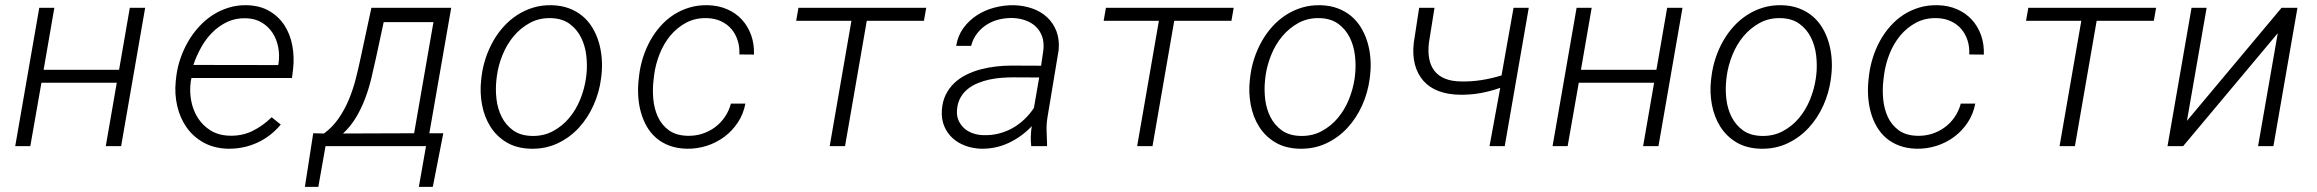

<svg xmlns="http://www.w3.org/2000/svg" viewBox="-20 -558 8844 733"><path d="M442.4 0H383.8L425.8 -242.2H138.2L95.7 0H38.1L129.9 -528.3H187.5L146.5 -291.5H434.6L475.6 -528.3H534.2Z M850.1 9.8Q796.9 8.3 757.3 -13.7Q717.8 -35.6 692.6 -71.3Q667.5 -106.9 656.7 -152.8Q646 -198.7 650.9 -247.6L653.3 -269Q657.7 -302.7 669.2 -335.9Q680.7 -369.1 698.2 -399.4Q715.8 -429.7 739.3 -455.6Q762.7 -481.4 791.3 -500Q819.8 -518.6 853 -528.8Q886.2 -539.1 922.9 -538.1Q973.1 -536.6 1008.8 -515.6Q1044.4 -494.6 1066.2 -460.9Q1087.9 -427.2 1095.9 -384.3Q1104 -341.3 1099.1 -295.9L1094.7 -260.3H710.9L708.5 -248.5Q703.1 -211.4 709.7 -174.8Q716.3 -138.2 734.9 -108.6Q753.4 -79.1 783.4 -60.3Q813.5 -41.5 854.5 -40Q902.8 -38.1 943.1 -57.6Q983.4 -77.1 1017.1 -110.4L1051.8 -82.5Q1013.7 -36.6 961.4 -12.9Q909.2 10.7 850.1 9.8ZM919.9 -488.3Q880.4 -489.7 848.1 -474.6Q815.9 -459.5 790.8 -434.3Q765.6 -409.2 747.6 -376.5Q729.5 -343.8 718.3 -310.1L1042 -309.6L1043.5 -316.9Q1047.9 -348.1 1042 -378.4Q1036.1 -408.7 1020.3 -432.9Q1004.4 -457 979 -472.2Q953.6 -487.3 919.9 -488.3Z M1216.8 -48.3Q1250.5 -73.2 1273.4 -106.9Q1296.4 -140.6 1312.3 -179Q1328.1 -217.3 1338.4 -257.8Q1348.6 -298.3 1356.9 -337.4L1397.9 -528.3H1702.6L1619.1 -49.3H1672.4L1632.3 155.3H1579.1L1606.4 0H1222.7L1195.3 155.3H1144L1175.8 -49.3ZM1415.5 -337.4Q1407.2 -298.8 1397.7 -259.3Q1388.2 -219.7 1374 -182.1Q1359.9 -144.5 1339.6 -110.4Q1319.3 -76.2 1289.6 -48.3L1561 -49.3L1634.8 -473.6H1444.8Z M1818.8 -268.6Q1823.2 -303.2 1834.5 -336.9Q1845.7 -370.6 1862.8 -400.9Q1879.9 -431.2 1903.1 -456.8Q1926.3 -482.4 1954.6 -500.7Q1982.9 -519 2016.1 -529.1Q2049.3 -539.1 2087.4 -538.1Q2123.5 -537.1 2152.6 -526.1Q2181.6 -515.1 2203.9 -496.6Q2226.1 -478 2241.5 -452.6Q2256.8 -427.2 2265.6 -398.2Q2274.4 -369.1 2277.1 -337.4Q2279.8 -305.7 2276.4 -273.4L2274.4 -256.8Q2267.6 -204.6 2245.8 -156Q2224.1 -107.4 2189.7 -70.1Q2155.3 -32.7 2108.6 -10.7Q2062 11.2 2005.9 9.8Q1952.1 8.3 1913.8 -14.6Q1875.5 -37.6 1852.3 -74.5Q1829.1 -111.3 1820.3 -158Q1811.5 -204.6 1816.9 -252.4ZM1875 -252Q1871.1 -216.3 1875.5 -179.2Q1879.9 -142.1 1895.5 -111.3Q1911.1 -80.6 1938.7 -60.5Q1966.3 -40.5 2008.8 -39.1Q2053.7 -37.6 2089.8 -56.6Q2126 -75.7 2152.3 -106.9Q2178.7 -138.2 2194.8 -177.7Q2210.9 -217.3 2216.8 -257.3L2218.8 -272.9Q2222.7 -308.6 2218.3 -346.2Q2213.9 -383.8 2198.2 -415Q2182.6 -446.3 2154.8 -466.8Q2127 -487.3 2084.5 -488.8Q2039.1 -490.2 2003.2 -470.7Q1967.3 -451.2 1940.9 -419.7Q1914.6 -388.2 1898.4 -348.1Q1882.3 -308.1 1877 -268.6Z M2603.5 -39.6Q2633.3 -38.6 2660.2 -47.1Q2687 -55.7 2709 -71.8Q2731 -87.9 2746.8 -110.8Q2762.7 -133.8 2770.5 -162.6H2825.7Q2818.4 -123 2797.1 -90.8Q2775.9 -58.6 2745.6 -35.9Q2715.3 -13.2 2677.7 -1.2Q2640.1 10.7 2600.6 9.8Q2564.5 8.8 2535.6 -2Q2506.8 -12.7 2485.4 -31.2Q2463.9 -49.8 2449.5 -74.7Q2435.1 -99.6 2427 -128.4Q2418.9 -157.2 2416.7 -189Q2414.6 -220.7 2418 -252.4L2420.4 -273.4Q2424.8 -307.6 2435.5 -340.8Q2446.3 -374 2462.9 -403.8Q2479.5 -433.6 2502 -458.7Q2524.4 -483.9 2552 -501.7Q2579.6 -519.5 2612.3 -529.3Q2645 -539.1 2682.6 -538.1Q2723.1 -537.1 2756.1 -522.7Q2789.1 -508.3 2812.3 -483.2Q2835.4 -458 2847.7 -423.8Q2859.9 -389.6 2858.4 -349.6L2802.7 -350.1Q2804.2 -378.9 2796.1 -403.8Q2788.1 -428.7 2772.2 -447.3Q2756.3 -465.8 2732.9 -476.8Q2709.5 -487.8 2679.7 -488.8Q2634.8 -490.2 2599.6 -471.4Q2564.5 -452.6 2539.1 -421.9Q2513.7 -391.1 2498.3 -352.1Q2482.9 -313 2477.5 -273.4L2475.1 -252.9Q2470.7 -217.3 2474.1 -179.9Q2477.5 -142.6 2491.7 -111.8Q2505.9 -81.1 2533 -61Q2560.1 -41 2603.5 -39.6Z M3507.3 -478.5H3289.1L3206.1 0H3147.5L3230.5 -478.5H3019.5L3028.3 -528.3H3516.1Z M3917 0Q3914.6 -19 3915.3 -37.8Q3916 -56.6 3918.9 -76.2Q3880.9 -36.1 3831.5 -12.7Q3782.2 10.7 3725.6 9.8Q3693.8 8.8 3665.8 -1.5Q3637.7 -11.7 3616.9 -30.5Q3596.2 -49.3 3585 -75.9Q3573.7 -102.5 3575.7 -136.2Q3577.6 -169.9 3590.3 -195.8Q3603 -221.7 3623 -240.7Q3643.1 -259.8 3669.2 -272.7Q3695.3 -285.6 3724.1 -293.2Q3752.9 -300.8 3782.7 -304.2Q3812.5 -307.6 3840.8 -307.6L3954.6 -307.1L3963.4 -367.7Q3966.3 -396.5 3958.5 -418.7Q3950.7 -440.9 3934.6 -456.3Q3918.5 -471.7 3895.5 -480Q3872.6 -488.3 3845.2 -489.3Q3818.4 -489.7 3793 -483.4Q3767.6 -477.1 3746.6 -463.6Q3725.6 -450.2 3710 -429.9Q3694.3 -409.7 3687.5 -382.8H3630.4Q3636.7 -421.9 3658.2 -451.2Q3679.7 -480.5 3710 -500Q3740.2 -519.5 3776.9 -529.1Q3813.5 -538.6 3850.6 -538.1Q3888.7 -537.1 3921.6 -525.4Q3954.6 -513.7 3978 -491.7Q4001.5 -469.7 4013.4 -438.2Q4025.4 -406.7 4021.5 -366.2L3979 -110.4Q3974.6 -83.5 3975.6 -58.1Q3976.6 -32.7 3977.5 -6.3L3977.1 0ZM3734.4 -42Q3764.2 -41 3792 -47.9Q3819.8 -54.7 3844.5 -68.4Q3869.1 -82 3890.1 -101.8Q3911.1 -121.6 3927.2 -146L3947.3 -262.2L3848.1 -262.7Q3827.1 -262.7 3804 -261Q3780.8 -259.3 3757.8 -254.4Q3734.9 -249.5 3713.4 -240.7Q3691.9 -231.9 3675 -218.5Q3658.2 -205.1 3647.2 -186Q3636.2 -167 3633.8 -141.1Q3631.3 -117.7 3638.9 -99.6Q3646.5 -81.5 3660.4 -68.8Q3674.3 -56.2 3693.6 -49.3Q3712.9 -42.5 3734.4 -42Z M4681.2 -478.5H4462.9L4379.9 0H4321.3L4404.3 -478.5H4193.4L4202.1 -528.3H4689.9Z M4753.4 -268.6Q4757.8 -303.2 4769 -336.9Q4780.3 -370.6 4797.4 -400.9Q4814.5 -431.2 4837.6 -456.8Q4860.8 -482.4 4889.2 -500.7Q4917.5 -519 4950.7 -529.1Q4983.9 -539.1 5022 -538.1Q5058.1 -537.1 5087.2 -526.1Q5116.2 -515.1 5138.4 -496.6Q5160.6 -478 5176 -452.6Q5191.4 -427.2 5200.2 -398.2Q5209 -369.1 5211.7 -337.4Q5214.4 -305.7 5210.9 -273.4L5209 -256.8Q5202.1 -204.6 5180.4 -156Q5158.7 -107.4 5124.3 -70.1Q5089.8 -32.7 5043.2 -10.7Q4996.6 11.2 4940.4 9.8Q4886.7 8.3 4848.4 -14.6Q4810.1 -37.6 4786.9 -74.5Q4763.7 -111.3 4754.9 -158Q4746.1 -204.6 4751.5 -252.4ZM4809.6 -252Q4805.7 -216.3 4810.1 -179.2Q4814.5 -142.1 4830.1 -111.3Q4845.7 -80.6 4873.3 -60.5Q4900.9 -40.5 4943.4 -39.1Q4988.3 -37.6 5024.4 -56.6Q5060.5 -75.7 5086.9 -106.9Q5113.3 -138.2 5129.4 -177.7Q5145.5 -217.3 5151.4 -257.3L5153.3 -272.9Q5157.2 -308.6 5152.8 -346.2Q5148.4 -383.8 5132.8 -415Q5117.2 -446.3 5089.4 -466.8Q5061.5 -487.3 5019 -488.8Q4973.6 -490.2 4937.7 -470.7Q4901.9 -451.2 4875.5 -419.7Q4849.1 -388.2 4833 -348.1Q4816.9 -308.1 4811.5 -268.6Z M5724.6 0H5666.5L5707.5 -222.7Q5670.4 -209.5 5632.1 -202.6Q5593.8 -195.8 5554.2 -196.3Q5507.8 -196.8 5472.4 -210.2Q5437 -223.6 5414.3 -249.3Q5391.6 -274.9 5381.8 -311.5Q5372.1 -348.1 5377.4 -394.5L5397.9 -528.3H5456.5L5435.1 -394Q5431.2 -359.9 5436.5 -332.8Q5441.9 -305.7 5456.8 -286.9Q5471.7 -268.1 5496.6 -257.8Q5521.5 -247.6 5556.6 -247.1Q5596.2 -246.1 5635.3 -252.2Q5674.3 -258.3 5712.4 -270L5758.3 -528.3H5816.4Z M6311.5 0H6252.9L6294.9 -242.2H6007.3L5964.8 0H5907.2L5999 -528.3H6056.6L6015.6 -291.5H6303.7L6344.7 -528.3H6403.3Z M6514.2 -268.6Q6518.6 -303.2 6529.8 -336.9Q6541 -370.6 6558.1 -400.9Q6575.2 -431.2 6598.4 -456.8Q6621.6 -482.4 6649.9 -500.7Q6678.2 -519 6711.4 -529.1Q6744.6 -539.1 6782.7 -538.1Q6818.8 -537.1 6847.9 -526.1Q6877 -515.1 6899.2 -496.6Q6921.4 -478 6936.8 -452.6Q6952.1 -427.2 6960.9 -398.2Q6969.7 -369.1 6972.4 -337.4Q6975.1 -305.7 6971.7 -273.4L6969.7 -256.8Q6962.9 -204.6 6941.2 -156Q6919.4 -107.4 6885 -70.1Q6850.6 -32.7 6804 -10.7Q6757.3 11.2 6701.2 9.8Q6647.5 8.3 6609.1 -14.6Q6570.8 -37.6 6547.6 -74.5Q6524.4 -111.3 6515.6 -158Q6506.8 -204.6 6512.2 -252.4ZM6570.3 -252Q6566.4 -216.3 6570.8 -179.2Q6575.2 -142.1 6590.8 -111.3Q6606.4 -80.6 6634 -60.5Q6661.6 -40.5 6704.1 -39.1Q6749 -37.6 6785.2 -56.6Q6821.3 -75.7 6847.7 -106.9Q6874 -138.2 6890.1 -177.7Q6906.2 -217.3 6912.1 -257.3L6914.1 -272.9Q6918 -308.6 6913.6 -346.2Q6909.2 -383.8 6893.6 -415Q6877.9 -446.3 6850.1 -466.8Q6822.3 -487.3 6779.8 -488.8Q6734.4 -490.2 6698.5 -470.7Q6662.6 -451.2 6636.2 -419.7Q6609.9 -388.2 6593.8 -348.1Q6577.6 -308.1 6572.3 -268.6Z M7298.8 -39.6Q7328.6 -38.6 7355.5 -47.1Q7382.3 -55.7 7404.3 -71.8Q7426.3 -87.9 7442.1 -110.8Q7458 -133.8 7465.8 -162.6H7521Q7513.7 -123 7492.4 -90.8Q7471.2 -58.6 7440.9 -35.9Q7410.6 -13.2 7373 -1.2Q7335.4 10.7 7295.9 9.8Q7259.8 8.8 7231 -2Q7202.1 -12.7 7180.7 -31.2Q7159.2 -49.8 7144.8 -74.7Q7130.4 -99.6 7122.3 -128.4Q7114.3 -157.2 7112.1 -189Q7109.9 -220.7 7113.3 -252.4L7115.7 -273.4Q7120.1 -307.6 7130.9 -340.8Q7141.6 -374 7158.2 -403.8Q7174.8 -433.6 7197.3 -458.7Q7219.7 -483.9 7247.3 -501.7Q7274.9 -519.5 7307.6 -529.3Q7340.3 -539.1 7377.9 -538.1Q7418.5 -537.1 7451.4 -522.7Q7484.4 -508.3 7507.6 -483.2Q7530.8 -458 7543 -423.8Q7555.2 -389.6 7553.7 -349.6L7498 -350.1Q7499.5 -378.9 7491.5 -403.8Q7483.4 -428.7 7467.5 -447.3Q7451.7 -465.8 7428.2 -476.8Q7404.8 -487.8 7375 -488.8Q7330.1 -490.2 7294.9 -471.4Q7259.8 -452.6 7234.4 -421.9Q7209 -391.1 7193.6 -352.1Q7178.2 -313 7172.9 -273.4L7170.4 -252.9Q7166 -217.3 7169.4 -179.9Q7172.9 -142.6 7187 -111.8Q7201.2 -81.1 7228.3 -61Q7255.4 -41 7298.8 -39.6Z M8202.6 -478.5H7984.4L7901.4 0H7842.8L7925.8 -478.5H7714.8L7723.6 -528.3H8211.4Z M8690.4 -528.3H8751L8659.2 0H8600.6L8675.8 -431.2L8314.5 0H8254.9L8346.7 -528.3H8404.3L8329.1 -96.7Z"/></svg>

Font: Roboto Mono Light
Style: Italic
Weight: 300
Designer: Google
Version: Version 2.000985; 2015; ttfautohint (v1.3)